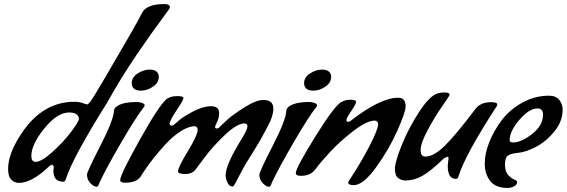

<svg xmlns="http://www.w3.org/2000/svg" viewBox="-20 -872 2801 949"><path d="M321 -316Q263 -316 199 -237Q135 -158 135 -102Q135 -72 156 -72Q184 -72 237 -119Q290 -166 330 -218.5Q370 -271 370 -284.5Q370 -298 358 -307Q346 -316 321 -316ZM294 26H292Q244 26 244 -28L246 -48L239 -58Q233 -58 224 -51Q138 32 73 32Q53 32 36.5 16.5Q20 1 20 -37Q20 -113 86 -212Q190 -369 348 -369Q370 -369 388.5 -362.5Q407 -356 411.5 -356Q416 -356 428 -371.5Q440 -387 505 -498Q656 -755 682 -808Q704 -852 793 -852Q820 -852 820 -836Q820 -830 777.5 -774Q735 -718 656.5 -603Q578 -488 511 -367Q338 -91 305 14Q301 26 294 26Z M458 51Q444 51 427 33.5Q410 16 410 -9Q410 -23 475.5 -150.5Q541 -278 543 -323Q543 -337 561 -349Q593 -368 656 -368Q668 -368 681.5 -363.5Q695 -359 695 -351Q695 -347 692 -344Q654 -296 581 -171Q508 -46 471 32Q466 51 458 51ZM677 -424Q633 -424 631 -459V-460Q631 -490 660.5 -509Q690 -528 719 -528Q763 -528 765 -493Q765 -463 736 -443.5Q707 -424 677 -424Z M1130 50Q1113 50 1104 29.5Q1095 9 1095 -5Q1095 -58 1176 -188Q1203 -232 1203 -247Q1203 -262 1189 -262Q1152 -262 1092 -205.5Q1032 -149 990 -92L948 -36Q931 -12 895.5 -12Q860 -12 860 -25Q860 -45 908.5 -124.5Q957 -204 957 -231Q957 -239 952.5 -243.5Q948 -248 943 -248Q911 -248 872 -222.5Q833 -197 799 -160Q732 -87 691 -24L675 1Q654 31 599 31Q574 31 574 18Q574 -9 677 -192Q780 -375 811 -387Q828 -397 857.5 -397Q887 -397 887 -387.5Q887 -378 852.5 -326.5Q818 -275 818 -258Q821 -251 828 -251Q835 -251 843 -258Q851 -265 869 -280.5Q887 -296 935.5 -321.5Q984 -347 1023.5 -347Q1063 -347 1063 -313Q1063 -289 1053 -269Q1043 -249 1043 -245Q1043 -237 1051.5 -237Q1060 -237 1067 -246Q1082 -261 1106.5 -283Q1131 -305 1188.5 -341.5Q1246 -378 1282 -378Q1331 -378 1331 -335Q1331 -299 1305.5 -251.5Q1280 -204 1271 -187.5Q1262 -171 1233.5 -125Q1205 -79 1195 -62.5Q1185 -46 1167.5 -12.5Q1150 21 1142 35.5Q1134 50 1130 50Z M1310 51Q1296 51 1279 33.5Q1262 16 1262 -9Q1262 -23 1327.5 -150.5Q1393 -278 1395 -323Q1395 -337 1413 -349Q1445 -368 1508 -368Q1520 -368 1533.5 -363.5Q1547 -359 1547 -351Q1547 -347 1544 -344Q1506 -296 1433 -171Q1360 -46 1323 32Q1318 51 1310 51ZM1529 -424Q1485 -424 1483 -459V-460Q1483 -490 1512.5 -509Q1542 -528 1571 -528Q1615 -528 1617 -493Q1617 -463 1588 -443.5Q1559 -424 1529 -424Z M1729 43Q1701 43 1701 30L1703 24Q1763 -66 1806 -149.5Q1849 -233 1849 -258Q1849 -266 1845 -270.5Q1841 -275 1833 -276Q1794 -276 1728.5 -226Q1663 -176 1613.5 -123Q1564 -70 1540 -36.5Q1516 -3 1468 -3Q1442 -3 1442 -16Q1442 -42 1540 -199.5Q1638 -357 1670 -369Q1687 -379 1713.5 -379Q1740 -379 1740 -368.5Q1740 -358 1716 -323Q1692 -288 1692 -278Q1694 -270 1700.5 -270Q1707 -270 1712 -274Q1860 -389 1948 -389Q1985 -389 1985 -346Q1985 -318 1943.5 -225Q1902 -132 1838.5 -44.5Q1775 43 1729 43Z M2197 -90Q2197 -97 2192 -97H2190L2175 -90Q2110 -27 2069 -3.5Q2028 20 1984 20Q1964 20 1948 8Q1932 -4 1932 -38Q1932 -72 1967 -158Q2002 -244 2054 -322.5Q2106 -401 2145 -411Q2158 -415 2180 -415Q2202 -415 2202 -403Q2202 -399 2166 -347.5Q2130 -296 2094.5 -230Q2059 -164 2059 -131Q2059 -98 2082 -98Q2125 -98 2181 -154Q2237 -210 2328 -331Q2353 -367 2408 -367Q2438 -367 2438 -355Q2438 -352 2435 -347Q2278 -105 2246 0Q2242 12 2236 12H2233Q2193 12 2193 -52Z M2488 57Q2430 57 2403 22.5Q2376 -12 2376 -62.5Q2376 -113 2398 -168.5Q2420 -224 2458.5 -276Q2497 -328 2559.5 -363.5Q2622 -399 2694 -399Q2727 -399 2744 -378.5Q2761 -358 2761 -330Q2761 -272 2720 -222Q2679 -172 2629 -146Q2579 -120 2540.5 -116.5Q2502 -113 2489 -102Q2476 -91 2476 -58Q2476 -25 2491 -8Q2506 9 2521 15Q2536 21 2536 27Q2536 41 2521 49Q2506 57 2488 57ZM2664 -305Q2664 -336 2636 -336Q2596 -336 2547.5 -280Q2499 -224 2499 -179Q2499 -168 2516 -168Q2557 -168 2610.5 -210Q2664 -252 2664 -305Z"/></svg>

Font: Condiment
Style: Regular
Weight: 400
Designer: Angel Koziupa, Alejandro Paul
Foundry: Angel Koziupa, Alejandro Paul
Version: Version 1.001